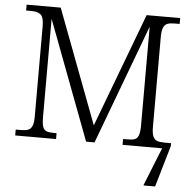

<svg xmlns="http://www.w3.org/2000/svg" viewBox="-60 -774 1044 1044"><g transform="rotate(5 462.0 -252.0)"><path d="M891 -16 825 210H761L845 0H629V-32H655Q680 -32 693 -37Q706 -42 712.5 -58Q719 -74 720 -106V-653L476 0H430L185 -649V-111Q185 -77 191 -60Q197 -43 210.5 -37.5Q224 -32 250 -32H266V0H43V-32H70Q96 -32 110.5 -37.5Q125 -43 132.5 -59.5Q140 -76 140 -109V-605Q140 -652 124 -667Q108 -682 70 -682H43V-714H229L464 -92L698 -714H881V-682H855Q829 -682 814.5 -676.5Q800 -671 792.5 -654Q785 -637 785 -603V-111Q785 -77 792.5 -60Q800 -43 814.5 -37.5Q829 -32 855 -32H891Z"/></g></svg>

Font: Noto Serif Light
Style: Regular
Weight: 300
Designer: Monotype Design Team
Foundry: Monotype Imaging Inc.
Version: Version 1.001